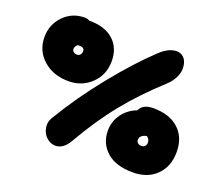

<svg xmlns="http://www.w3.org/2000/svg" viewBox="-122 -904 1238 1084"><g transform="rotate(20 497.5 -361.5)"><path d="M249 -360.8Q156.7 -360.8 96.9 -414.1Q37.1 -467.3 37.1 -549.8Q37.1 -624.5 88.1 -677.2Q139.2 -730 214.8 -730Q230 -730 244.1 -722.2H246.1Q338.4 -722.2 389.6 -676Q440.9 -629.9 440.9 -549.8Q440.9 -468.8 385.7 -414.8Q330.6 -360.8 249 -360.8ZM304.2 6.8Q281.7 6.8 262 -6.3Q242.2 -19.5 231.4 -39.8Q220.7 -60.1 219.5 -84.7Q218.3 -109.4 232.9 -132.8Q323.2 -284.7 443.1 -433.3Q563 -582 668 -680.2Q719.2 -729 767.1 -729Q787.6 -729 803.5 -717.3Q819.3 -705.6 826.2 -685.3Q833 -665 831.8 -640.9Q830.6 -616.7 815.9 -588.9Q801.3 -561 774.9 -537.1Q655.8 -428.7 563.2 -314.7Q470.7 -200.7 384.8 -50.8Q351.6 6.8 304.2 6.8ZM213.9 -543Q213.9 -531.7 222.2 -524.9Q230.5 -518.1 244.1 -518.1Q255.4 -518.1 262.7 -526.6Q270 -535.2 270 -547.9Q270 -557.6 263.9 -563.7Q257.8 -569.8 247.1 -569.8Q234.9 -569.8 230 -570.8Q213.9 -556.2 213.9 -543ZM766.1 -1Q663.6 -1 608.9 -50Q554.2 -99.1 554.2 -174.8Q554.2 -231.9 586.9 -276.1Q619.6 -320.3 670.9 -338.9Q689.9 -381.8 752.9 -381.8Q851.1 -381.8 906 -331.3Q960.9 -280.8 960.9 -192.9Q960.9 -106.9 908 -54Q855 -1 766.1 -1ZM731 -183.1Q731 -172.9 739.3 -165.5Q747.6 -158.2 761.2 -158.2Q773.9 -158.2 782 -166.5Q790 -174.8 790 -187Q790 -210.4 771 -221.2Q731 -212.9 731 -183.1Z"/></g></svg>

Font: Shantell Sans Irregular Bouncy
Style: Regular
Weight: 800
Designer: Stephen Nixon, Anya Danilova, Shantell Martin
Foundry: Arrow Type
Version: Version 1.006;[9816181b4]